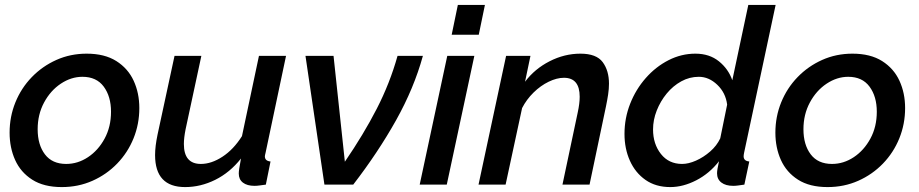

<svg xmlns="http://www.w3.org/2000/svg" viewBox="-20 -750 3733 780"><path d="M231 10Q158 10 111 -20Q64 -50 41.5 -100Q19 -150 19 -211Q19 -276 42.5 -334Q66 -392 109 -436.5Q152 -481 209 -506.5Q266 -532 332 -532Q405 -532 452.5 -502Q500 -472 523 -422Q546 -372 546 -311Q546 -246 522.5 -188Q499 -130 456 -85.5Q413 -41 355.5 -15.5Q298 10 231 10ZM249 -84Q296 -84 337.5 -111.5Q379 -139 405 -187Q431 -235 431 -296Q431 -358 401.5 -398Q372 -438 315 -438Q269 -438 227 -410Q185 -382 159 -333.5Q133 -285 133 -225Q133 -162 162.5 -123Q192 -84 249 -84Z M732 10Q610 10 610 -120Q610 -138 612.5 -158.5Q615 -179 620 -203L689 -523H798L734 -225Q727 -190 727 -165Q727 -84 796 -84Q839 -84 884 -113.5Q929 -143 963 -197L1032 -523H1142L1059 -130Q1058 -125 1057 -121.5Q1056 -118 1056 -115Q1056 -96 1079 -94L1060 0Q1045 2 1034 3.5Q1023 5 1014 5Q984 5 967 -8Q950 -21 950 -45Q950 -53 952 -66Q954 -79 959 -106Q914 -49 854.5 -19.5Q795 10 732 10Z M1221 -523H1335L1381 -93Q1457 -204 1510.5 -308Q1564 -412 1595 -523H1698Q1662 -392 1589 -261.5Q1516 -131 1415 0H1298Z M1840 -730H1950L1925 -609H1815ZM1797 -523H1907L1795 0H1685Z M2036 -523H2135L2113 -418Q2152 -470 2212.5 -501Q2273 -532 2338 -532Q2403 -532 2428.5 -497.5Q2454 -463 2454 -410Q2454 -389 2450.5 -366Q2447 -343 2442 -319L2375 0H2265L2327 -293Q2335 -330 2335 -357Q2335 -434 2271 -434Q2242 -434 2209 -418Q2176 -402 2147.5 -374Q2119 -346 2101 -311L2034 0H1924Z M2703 10Q2644 10 2602.5 -19Q2561 -48 2539 -97Q2517 -146 2517 -206Q2517 -270 2540 -328.5Q2563 -387 2603.5 -433Q2644 -479 2696 -505.5Q2748 -532 2805 -532Q2862 -532 2900.5 -501Q2939 -470 2955 -424L3020 -730H3131L3003 -130Q3002 -125 3001.5 -121.5Q3001 -118 3001 -115Q3001 -96 3024 -94L3004 0Q2990 2 2979 3.5Q2968 5 2959 5Q2928 5 2910.5 -8.5Q2893 -22 2893 -46Q2893 -54 2895 -65Q2897 -76 2901 -95Q2862 -45 2808.5 -17.5Q2755 10 2703 10ZM2751 -84Q2777 -84 2807.5 -97.5Q2838 -111 2865 -134.5Q2892 -158 2906 -188L2934 -325Q2928 -373 2894 -405.5Q2860 -438 2819 -438Q2781 -438 2747.5 -419.5Q2714 -401 2688.5 -370Q2663 -339 2648 -301Q2633 -263 2633 -224Q2633 -165 2665 -124.5Q2697 -84 2751 -84Z M3342 10Q3269 10 3222 -20Q3175 -50 3152.5 -100Q3130 -150 3130 -211Q3130 -276 3153.5 -334Q3177 -392 3220 -436.5Q3263 -481 3320 -506.5Q3377 -532 3443 -532Q3516 -532 3563.5 -502Q3611 -472 3634 -422Q3657 -372 3657 -311Q3657 -246 3633.5 -188Q3610 -130 3567 -85.5Q3524 -41 3466.5 -15.5Q3409 10 3342 10ZM3360 -84Q3407 -84 3448.5 -111.5Q3490 -139 3516 -187Q3542 -235 3542 -296Q3542 -358 3512.5 -398Q3483 -438 3426 -438Q3380 -438 3338 -410Q3296 -382 3270 -333.5Q3244 -285 3244 -225Q3244 -162 3273.5 -123Q3303 -84 3360 -84Z"/></svg>

Font: Raleway SemiBold
Style: Italic
Weight: 600
Italic angle: -12°
Designer: Matt McInerney, Pablo Impallari, Rodrigo Fuenzalida
Foundry: Matt McInerney, Pablo Impallari, Rodrigo Fuenzalida
Version: Version 4.026